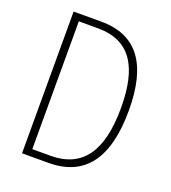

<svg xmlns="http://www.w3.org/2000/svg" viewBox="-131 -812 809 909"><g transform="rotate(20 273.5 -357.0)"><path d="M490 -364C490 -594 405 -714 224 -714H84V0H216C402 0 490 -124 490 -364ZM451 -362C451 -146 377 -35 214 -35H123V-679H219C384 -679 451 -567 451 -362Z"/></g></svg>

Font: Noto Sans Gujarati Condensed ExtraLight
Style: Regular
Weight: 200
Width: 3
Designer: Jelle Bosma - Monotype Design Team, Universal Thirst
Foundry: Monotype Imaging Inc.
Version: Version 2.106